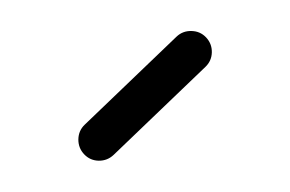

<svg xmlns="http://www.w3.org/2000/svg" viewBox="-29 -804 373 247"><g transform="rotate(5 157.5 -680.5)"><path d="M83.5 -637 191.2 -760Q198.5 -768.3 209.7 -769Q220.9 -769.8 229.2 -762.5Q237.5 -755.1 238.3 -744Q239 -732.9 231.7 -724.6L124 -601.6Q116.7 -593.3 105.6 -592.4Q94.5 -591.6 86.2 -598.9Q77.9 -606.2 77 -617.4Q76.2 -628.7 83.5 -637Z"/></g></svg>

Font: Tecnico
Style: Fino
Weight: 400
Version: Version 1.3